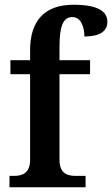

<svg xmlns="http://www.w3.org/2000/svg" viewBox="-20 -790 473 810"><path d="M20 0H341V-48H300C267 -48 231 -56 231 -116V-477H360V-536H231V-593C231 -679 246 -718 285 -718C324 -718 336 -672 336 -636C402 -636 433 -659 433 -698C433 -738 400 -770 290 -770C167 -770 107 -701 107 -579V-536H24V-477H107V-116C107 -56 70 -48 38 -48H20Z"/></svg>

Font: Noto Serif Armenian SemiCondensed SemiBold
Style: Regular
Weight: 600
Width: 4
Designer: Monotype Design Team
Foundry: Monotype Imaging Inc.
Version: Version 2.008